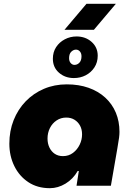

<svg xmlns="http://www.w3.org/2000/svg" viewBox="-20 -973 688 1006"><path d="M241 13Q176 13 128.5 -18.5Q81 -50 55 -103Q29 -156 29 -220Q29 -287 51.5 -343.5Q74 -400 114.5 -442Q155 -484 210 -507.5Q265 -531 330 -531Q393 -531 444 -513Q495 -495 531.5 -461.5Q568 -428 587 -382.5Q606 -337 606 -282Q606 -269 604 -252.5Q602 -236 595 -196L561 0H381L393 -77H387Q363 -35 323.5 -11Q284 13 241 13ZM310 -155Q340 -155 362.5 -172Q385 -189 397.5 -215Q410 -241 410 -269Q410 -295 399.5 -314.5Q389 -334 370.5 -345.5Q352 -357 327 -357Q299 -357 276.5 -342Q254 -327 241.5 -302Q229 -277 229 -247Q229 -221 239 -200Q249 -179 267 -167Q285 -155 310 -155ZM367 -564Q321 -564 289 -592Q257 -620 257 -665Q257 -700 274 -726Q291 -752 319.5 -767Q348 -782 381 -782Q428 -782 460 -753.5Q492 -725 492 -681Q492 -646 474.5 -619.5Q457 -593 429 -578.5Q401 -564 367 -564ZM370 -633Q385 -633 396 -644.5Q407 -656 407 -678Q407 -694 398.5 -703.5Q390 -713 378 -713Q365 -713 353.5 -702Q342 -691 342 -668Q342 -652 350.5 -642.5Q359 -633 370 -633ZM318 -817 433 -953H587L472 -817Z"/></svg>

Font: MuseoModerno Black
Style: Italic
Weight: 900
Italic angle: -9°
Designer: Pablo Cosgaya, Héctor Gatti, Marcela Romero, and the Authors of The MuseoModerno Project.
Foundry: Omnibus-Type Team
Version: Version 1.003